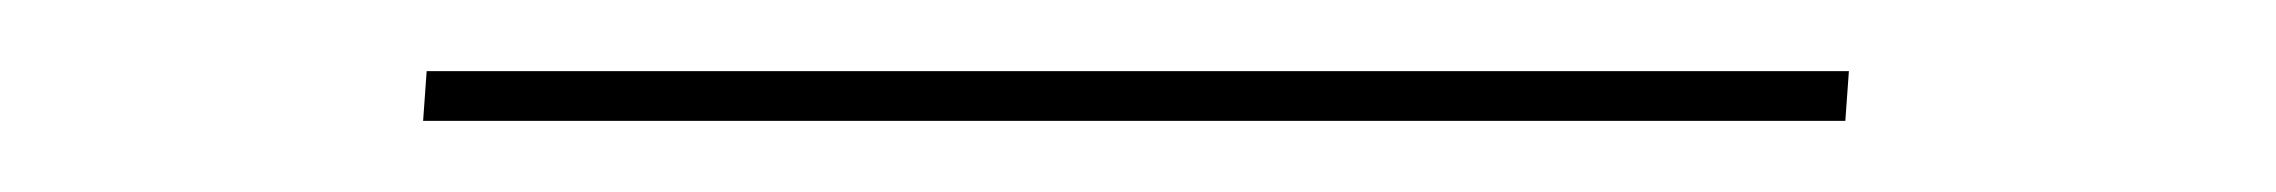

<svg xmlns="http://www.w3.org/2000/svg" viewBox="-20 -34 640 54"><path d="M499 0 500 -14H100L99 0Z"/></svg>

Font: Josefin Slab Thin
Style: Italic
Weight: 100
Italic angle: -12°
Designer: Santiago Orozco
Foundry: Typemade
Version: Version 2.000